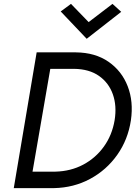

<svg xmlns="http://www.w3.org/2000/svg" viewBox="-20 -970 700 990"><path d="M254 -700 133 0H51L169 -700ZM95 0 110 -85H266Q345 -87 409 -121Q473 -155 515.5 -214Q558 -273 571 -350Q583 -424 562 -483.5Q541 -543 490.5 -578.5Q440 -614 362 -615H200L215 -700H371Q471 -699 539.5 -651.5Q608 -604 638.5 -525Q669 -446 655 -350Q640 -250 584.5 -171.5Q529 -93 444.5 -47.5Q360 -2 258 0ZM560 -950 605 -909 427 -770 293 -911 346 -950 437 -856Z"/></svg>

Font: Jost
Style: Italic
Weight: 400
Italic angle: -5°
Version: Version 3.710